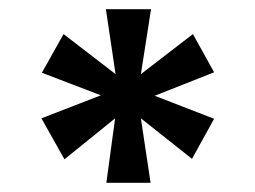

<svg xmlns="http://www.w3.org/2000/svg" viewBox="-20 -757 553 417"><path d="M211 -360 230 -500 120 -411 70 -500 199 -550 71 -599 118 -683 231 -596 210 -737H308L286 -596L399 -683L445 -600L316 -549L445 -499L397 -412L286 -500L307 -360Z"/></svg>

Font: DM Sans 16pt
Style: Bold
Weight: 700
Version: Version 4.004;gftools[0.9.30]